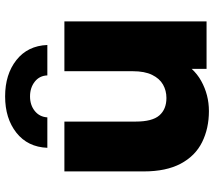

<svg xmlns="http://www.w3.org/2000/svg" viewBox="-62 -746 817 732"><g transform="rotate(-90 346.0 -379.5)"><path d="M289 9Q223 9 170.5 -17Q118 -43 88.5 -98.5Q59 -154 59 -239V-542H249V-270Q249 -207 272.5 -180Q296 -153 339 -153Q367 -153 390 -166Q413 -179 427 -207.5Q441 -236 441 -281V-542H631V0H450V-153L485 -110Q457 -50 404 -20.5Q351 9 289 9ZM149 -607Q152 -682 206.5 -725Q261 -768 345 -768Q429 -768 483.5 -725Q538 -682 541 -607H425Q424 -637 401 -655Q378 -673 345 -673Q312 -673 289.5 -655Q267 -637 265 -607Z"/></g></svg>

Font: MOST Montserrat ExtraBold
Style: Regular
Weight: 800
Designer: Julieta Ulanovsky
Foundry: Julieta Ulanovsky
Version: Version 8.000;March 11, 2024;FontCreator 15.0.0.2926 64-bit